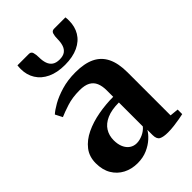

<svg xmlns="http://www.w3.org/2000/svg" viewBox="-228 -863 969 969"><g transform="rotate(-45 256.0 -379.0)"><path d="M165 10.5Q122.5 10.5 88.5 -7.2Q54.5 -25 34.8 -58.2Q15 -91.5 15 -139Q15 -186.5 41 -219.8Q67 -253 110.5 -273.8Q154 -294.5 207.2 -304.2Q260.5 -314 314.5 -314V-360Q314.5 -391 305.2 -412.8Q296 -434.5 275 -446Q254 -457.5 218 -457.5Q166.5 -457.5 126.2 -444.5Q86 -431.5 62.5 -421L43 -459Q58.5 -473.5 90 -491.5Q121.5 -509.5 166.8 -523Q212 -536.5 267 -536.5Q330.5 -536.5 371.5 -516.8Q412.5 -497 432.8 -455.8Q453 -414.5 453 -350V-43L499 -38.5V-6Q488 -3.5 469 0Q450 3.5 427.2 6.2Q404.5 9 383 9Q350.5 9 334.5 0.5Q318.5 -8 318.5 -37V-74.5Q309 -56.5 287.5 -36.8Q266 -17 235 -3.2Q204 10.5 165 10.5ZM233 -64Q254 -64 276.8 -74.2Q299.5 -84.5 314.5 -102.5V-273.5Q262.5 -273.5 228.2 -258.5Q194 -243.5 177.5 -217.2Q161 -191 161 -157Q161 -128.5 170.2 -107.5Q179.5 -86.5 196 -75.2Q212.5 -64 233 -64ZM167 -768Q182 -768 186.2 -753.8Q190.5 -739.5 190.5 -719Q190.5 -695 196.8 -676.8Q203 -658.5 217.5 -648.2Q232 -638 257 -638Q281.5 -638 295.8 -648.2Q310 -658.5 316 -676.8Q322 -695 322 -719Q322 -739.5 326.5 -753.8Q331 -768 346 -768H427.5Q428.5 -762.5 428.8 -755.8Q429 -749 429 -743Q429 -701 409.5 -668.5Q390 -636 351.2 -617.8Q312.5 -599.5 256.5 -599.5Q201 -599.5 162.5 -617.8Q124 -636 103.8 -668.5Q83.5 -701 83.5 -743Q83.5 -749.5 84 -755.8Q84.5 -762 85 -768Z"/></g></svg>

Font: Merriweather 96pt
Style: Bold
Weight: 700
Version: Version 2.100